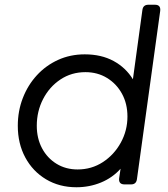

<svg xmlns="http://www.w3.org/2000/svg" viewBox="-20 -777 709 809"><path d="M302 12Q230 12 174 -21.5Q118 -55 86.5 -113.5Q55 -172 55 -247Q55 -309 76 -363.5Q97 -418 135 -459.5Q173 -501 224.5 -524.5Q276 -548 337 -548Q407 -548 458.5 -520Q510 -492 540 -443L580 -735Q583 -757 605 -757H633Q658 -757 655 -731L557 -22Q554 0 532 0H505Q479 0 482 -26L488 -66Q454 -28 405.5 -8Q357 12 302 12ZM307 -63Q366 -63 413.5 -94Q461 -125 489 -176Q517 -227 517 -286Q517 -340 494 -382Q471 -424 431 -448.5Q391 -473 340 -473Q281 -473 234.5 -442Q188 -411 161.5 -359.5Q135 -308 135 -247Q135 -194 157 -152.5Q179 -111 218 -87Q257 -63 307 -63Z"/></svg>

Font: Pitagon Sans Text
Style: Italic
Weight: 400
Italic angle: -8°
Designer: Travis Tran
Foundry: Pitagon
Version: Version 1.001; ttfautohint (v1.8.4.7-5d5b);gftools[0.9.26]